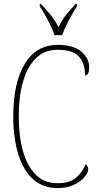

<svg xmlns="http://www.w3.org/2000/svg" viewBox="-20 -954 504 984"><path d="M275 10Q200 10 149.5 -35.5Q99 -81 73.5 -164Q48 -247 48 -358Q48 -528 106.5 -626Q165 -724 277 -724Q356 -724 396.5 -689.5Q437 -655 437 -611Q437 -567 416 -567Q416 -629 384.5 -664Q353 -699 275 -699Q208 -699 163.5 -655Q119 -611 97.5 -534Q76 -457 76 -358Q76 -258 97.5 -180.5Q119 -103 163 -59Q207 -15 275 -15Q336 -15 369 -42.5Q402 -70 419 -112Q432 -104 432 -85Q432 -69 413 -46.5Q394 -24 359 -7Q324 10 275 10ZM259 -774Q248 -808 225.5 -850.5Q203 -893 184 -921V-934H190Q220 -902 240.5 -876.5Q261 -851 280 -815Q298 -851 317.5 -876.5Q337 -902 368 -934H374V-921Q355 -893 333 -850.5Q311 -808 298 -774Z"/></svg>

Font: Noto Serif Sinhala Condensed Thin
Style: Regular
Weight: 100
Width: 3
Designer: Jelle Bosma - Monotype Design Team
Foundry: Monotype Imaging Inc.
Version: Version 2.007; ttfautohint (v1.8.4.7-5d5b)